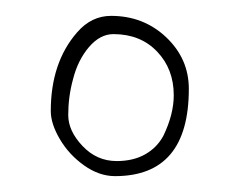

<svg xmlns="http://www.w3.org/2000/svg" viewBox="-20 -693 302 242"><path d="M44 -553Q44 -614 77 -652Q95 -673 120 -673Q161 -673 189.5 -646Q218 -619 218 -581Q218 -471 125 -471Q105 -471 86 -484.5Q67 -498 55.5 -517.5Q44 -537 44 -553ZM186 -522Q199 -549 199 -573Q199 -606 178 -628Q157 -650 123 -650Q106 -650 92 -633.5Q78 -617 72 -593Q66 -571 66 -548Q66 -528 84 -509Q102 -490 127 -490Q148 -490 163 -498.5Q178 -507 186 -522Z"/></svg>

Font: Amatic SC
Style: Regular
Weight: 400
Designer: Multiple Designers
Foundry: Vernon Adams
Version: Version 2.505